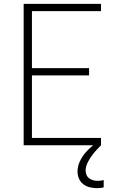

<svg xmlns="http://www.w3.org/2000/svg" viewBox="-20 -755 640 998"><path d="M103 0V-735H505V-697H146V-401H443V-363H146V-38H505V0ZM484 223Q466 223 447 218.5Q428 214 413 202.5Q398 191 390.5 173.5Q383 156 383 137Q383 110 394.5 85Q406 60 423.5 39.5Q441 19 461.5 2Q482 -15 505 -30V0Q491 14 478 28.5Q465 43 453.5 59.5Q442 76 433.5 94.5Q425 113 425 132Q425 144 430 155Q435 166 444.5 172.5Q454 179 465 182Q476 185 488 185Q496 185 504 184Q512 183 519 181V219Q511 221 502 222Q493 223 484 223Z"/></svg>

Font: Iosevka SS04 XLt Ex
Style: Regular
Weight: 200
Width: 7
Monospace: yes
Designer: Belleve Invis
Foundry: Belleve Invis
Version: Version 19.0.0; ttfautohint (v1.8.4)